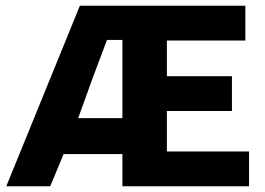

<svg xmlns="http://www.w3.org/2000/svg" viewBox="-20 -653 928 673"><path d="M840 -633V-511H565V-386H793V-264H565V-122H853V0H409V-113H203L156 0H2L260 -633ZM254 -239H409V-513H355Q306 -385 254 -239Z"/></svg>

Font: Tajawal Black
Style: Regular
Weight: 900
Designer: Boutros Fonts
Foundry: Created by Boutros International 2017
Version: Version 1.700